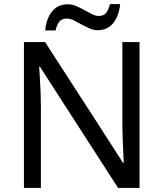

<svg xmlns="http://www.w3.org/2000/svg" viewBox="-20 -920 800 940"><path d="M663.1 0H558.1L175.8 -592.8H171.9L174.3 -553.2Q180.2 -464.4 180.2 -398.9V0H97.2V-713.9H201.2L223.1 -679.2L457.5 -316.9L582 -123H585.9Q585 -134.8 582 -206.8Q579.1 -278.8 579.1 -311V-713.9H663.1ZM459 -772Q438 -772 418 -781Q397.9 -790 378.7 -800.5Q359.4 -811 341.6 -820.1Q323.7 -829.1 307.1 -829.1Q283.2 -829.1 271 -814.7Q258.8 -800.3 252 -771H201.2Q207 -830.6 235.4 -864.7Q263.7 -898.9 311 -898.9Q333 -898.9 353.8 -889.9Q374.5 -880.9 393.6 -870.4Q412.6 -859.9 430.2 -850.8Q447.8 -841.8 463.4 -841.8Q486.8 -841.8 498.8 -856.2Q510.7 -870.6 518.1 -899.9H568.4Q562.5 -841.8 534.2 -806.9Q505.9 -772 459 -772Z"/></svg>

Font: Noto Sans Historic
Style: Regular
Weight: 400
Designer: Monotype Design Team
Foundry: Monotype Imaging Inc.
Version: Version 0.71 uh